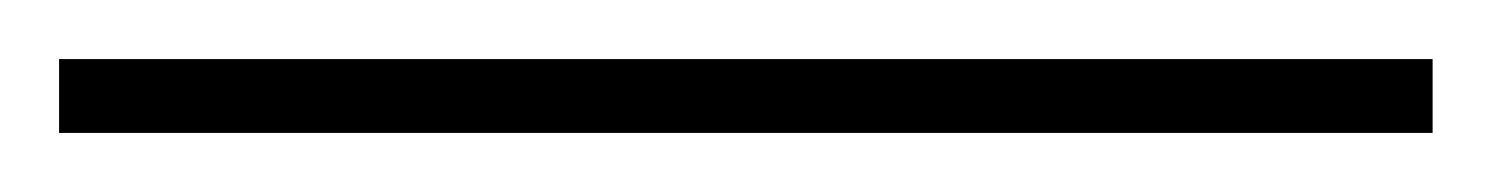

<svg xmlns="http://www.w3.org/2000/svg" viewBox="-23 -805 505 65"><path d="M462 -760V-785H-3V-760Z"/></svg>

Font: Noto Sans Gujarati UI SemiCondensed Thin
Style: Regular
Weight: 100
Width: 4
Designer: Jelle Bosma - Monotype Design Team, Universal Thirst
Foundry: Monotype Imaging Inc.
Version: Version 2.106